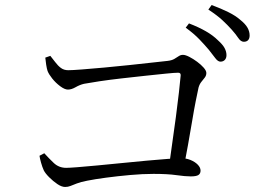

<svg xmlns="http://www.w3.org/2000/svg" viewBox="-20 -806 1040 763"><path d="M856 -561Q846 -561 835.5 -575Q825 -589 810 -608Q794 -627 772.5 -649.5Q751 -672 718 -696L731 -713Q770 -698 798.5 -681.5Q827 -665 846 -646Q865 -629 872.5 -615Q880 -601 880 -587Q880 -575 873.5 -568Q867 -561 856 -561ZM650 -133Q656 -179 664 -233.5Q672 -288 679 -341.5Q686 -395 691 -438.5Q696 -482 698 -506Q699 -517 688 -517Q675 -517 640 -513.5Q605 -510 558.5 -505Q512 -500 463.5 -494.5Q415 -489 375 -483Q335 -477 314 -473Q297 -469 280.5 -459.5Q264 -450 250 -450Q237 -450 219 -463.5Q201 -477 187.5 -494Q174 -511 169 -524Q166 -533 163.5 -549Q161 -565 160 -577L180 -584Q190 -572 200 -558.5Q210 -545 222 -536Q234 -527 251 -527Q267 -527 305.5 -530Q344 -533 394 -537.5Q444 -542 495 -547.5Q546 -553 586.5 -557.5Q627 -562 646 -564Q663 -566 673 -572Q683 -578 690.5 -583Q698 -588 707 -588Q717 -588 732.5 -580Q748 -572 763.5 -560.5Q779 -549 789.5 -537Q800 -525 800 -516Q800 -506 794 -498Q788 -490 780.5 -481Q773 -472 769 -458Q765 -440 758 -405Q751 -370 743.5 -324.5Q736 -279 727 -229.5Q718 -180 709 -133ZM239 -63Q225 -63 208 -74.5Q191 -86 175.5 -101.5Q160 -117 154 -129Q148 -142 143 -160Q138 -178 137 -187L156 -197Q173 -178 193.5 -158.5Q214 -139 243 -139Q254 -139 287 -141.5Q320 -144 366.5 -148.5Q413 -153 464 -158Q515 -163 562.5 -167.5Q610 -172 646 -174.5Q682 -177 696 -177Q718 -178 736.5 -170.5Q755 -163 766 -151.5Q777 -140 777 -128Q777 -116 768.5 -110.5Q760 -105 738 -105Q716 -105 681 -110Q646 -115 590 -115Q547 -115 497 -110.5Q447 -106 402 -100Q357 -94 327 -88Q301 -83 285.5 -77Q270 -71 260 -67Q250 -63 239 -63ZM949 -640Q937 -640 927 -655Q917 -670 901 -688Q884 -707 863.5 -726Q843 -745 808 -768L821 -786Q859 -772 888 -757.5Q917 -743 935 -727Q955 -711 963.5 -696Q972 -681 972 -665Q972 -653 966 -646.5Q960 -640 949 -640Z"/></svg>

Font: Noto Serif JP
Style: Regular
Weight: 400
Designer: Ryoko NISHIZUKA  (kana & ideographs); Frank Grießhammer (Latin, Greek & Cyrillic); Wenlong ZHANG  (bopomofo); Sandoll Co
Foundry: Adobe
Version: Version 2.003-H1;hotconv 1.1.1;makeotfexe 2.6.0